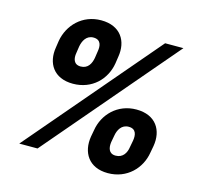

<svg xmlns="http://www.w3.org/2000/svg" viewBox="-112 -882 1098 1037"><g transform="rotate(15 437.5 -364.0)"><path d="M130.7 -552.6C115.8 -462.7 161.2 -387.1 269.2 -387.1C376.4 -387.1 448.5 -461.6 463.4 -552.6L469.1 -590.9C484.7 -681.8 438.6 -757.8 329.9 -757.8C224.8 -757.8 152 -681.8 136.4 -590.9ZM73.9 0H176.1L796.9 -727.3H694.6ZM250.7 -590.9C256.4 -621.4 273.1 -657 313.2 -657C355.8 -657 360.1 -622.5 354.4 -590.9L348.7 -552.6C343 -521 327.1 -487.9 285.9 -487.9C246.4 -487.9 239.3 -521 245 -552.6ZM438.2 -136.4C423.7 -46.5 468.8 30.5 576.3 30.5C683.9 30.5 756.4 -46.5 770.6 -136.4L777.7 -174.7C793.3 -265.6 747.5 -341.6 638.5 -341.6C532.3 -341.6 459.5 -264.6 445.3 -174.7ZM558.6 -174.7C563.9 -206.3 581.7 -240.8 621.8 -240.8C664.4 -240.8 668.7 -206.3 663.4 -174.7L656.2 -136.4C652 -104.8 634.2 -71.7 593 -71.7C552.9 -71.7 547.2 -105.8 551.5 -136.4Z"/></g></svg>

Font: TID UI Extra Bold
Style: Italic
Weight: 800
Italic angle: -9.39999°
Designer: The TID Project Authors
Foundry: Bakken & Bæck
Version: Version 1.001;hotconv 1.0.109;makeotfexe 2.5.65596